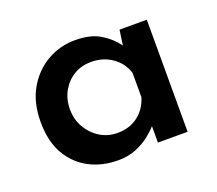

<svg xmlns="http://www.w3.org/2000/svg" viewBox="-85 -556 768 681"><g transform="rotate(-20 299.0 -215.5)"><path d="M255 11Q195 11 147 -14Q99 -39 70.5 -88Q42 -137 42 -211Q42 -283 71.5 -334.5Q101 -386 149.5 -414Q198 -442 255 -442Q314 -442 350.5 -419.5Q387 -397 409 -366L417 -423H520V0H408V-62Q397 -49 376 -32Q355 -15 324.5 -2Q294 11 255 11ZM286 -81Q331 -81 363 -105Q395 -129 408 -171V-263Q396 -302 362 -326Q328 -350 282 -350Q247 -350 218.5 -333.5Q190 -317 172.5 -286.5Q155 -256 155 -217Q155 -179 173 -148Q191 -117 220.5 -99Q250 -81 286 -81Z"/></g></svg>

Font: Synthetic SemiBold
Style: Regular
Weight: 600
Designer: Santiago Orozco
Foundry: Typemade
Version: Version 2.000; ttfautohint (v1.8.4.7-5d5b)